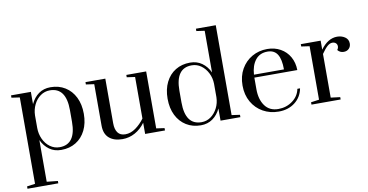

<svg xmlns="http://www.w3.org/2000/svg" viewBox="-95 -1068 3109 1620"><g transform="rotate(-10 1459.5 -258.5)"><path d="M21 263 91 253V-487L21 -497V-517H191V-412Q216 -466 258.5 -496.5Q301 -527 360 -527Q431 -527 485 -493.5Q539 -460 569 -399.5Q599 -339 599 -258Q599 -177 569 -116.5Q539 -56 485 -23Q431 10 360 10Q301 10 258.5 -20.5Q216 -51 191 -104V253L285 263V283H21ZM489 -208V-308Q489 -502 350 -502Q306 -502 270 -476.5Q234 -451 213 -408Q192 -365 191 -315V-208Q191 -157 211.5 -112.5Q232 -68 268.5 -41.5Q305 -15 350 -15Q489 -15 489 -208Z M729 -133V-488L659 -498V-518H829V-135Q829 -84 850 -55Q871 -26 915 -26Q961 -26 1003.5 -56.5Q1046 -87 1079 -132V-488L1009 -498V-518H1179V-30L1249 -20V0H1079V-96Q1043 -46 992.5 -18Q942 10 884 10Q812 10 770.5 -26Q729 -62 729 -133Z M1317 -259Q1317 -340 1347 -400.5Q1377 -461 1431 -494Q1485 -527 1556 -527Q1614 -527 1657 -496.5Q1700 -466 1725 -413V-770L1655 -780V-800H1825V-30L1895 -20V0H1725V-104Q1700 -51 1657 -20.5Q1614 10 1556 10Q1485 10 1431 -23.5Q1377 -57 1347 -117.5Q1317 -178 1317 -259ZM1725 -201V-316Q1724 -366 1702.5 -408.5Q1681 -451 1645.5 -476.5Q1610 -502 1566 -502Q1427 -502 1427 -309V-209Q1427 -15 1566 -15Q1610 -15 1645.5 -40.5Q1681 -66 1702.5 -108.5Q1724 -151 1725 -201Z M1959 -259Q1959 -339 1993.5 -399.5Q2028 -460 2086.5 -493.5Q2145 -527 2217 -527Q2280 -527 2330 -499Q2380 -471 2408 -421.5Q2436 -372 2437 -308H2069V-209Q2069 -121 2108.5 -66.5Q2148 -12 2223 -12Q2292 -12 2345 -51Q2398 -90 2410 -152H2433Q2419 -78 2362 -34Q2305 10 2223 10Q2149 10 2089 -23.5Q2029 -57 1994 -118Q1959 -179 1959 -259ZM2327 -333Q2327 -420 2300 -462.5Q2273 -505 2216 -505Q2149 -505 2112 -458Q2075 -411 2070 -333Z M2504 -20 2574 -30V-488L2504 -498V-518H2674V-441Q2737 -527 2816 -527Q2854 -527 2883 -507.5Q2912 -488 2912 -452Q2912 -426 2895 -408.5Q2878 -391 2850 -391Q2818 -391 2798 -416Q2809 -430 2809 -446Q2809 -463 2797.5 -473.5Q2786 -484 2767 -484Q2746 -484 2724 -464.5Q2702 -445 2674 -404V-30L2754 -20V0H2504Z"/></g></svg>

Font: Prata
Style: Regular
Weight: 400
Designer: Ivan Petrov
Foundry: Cyreal
Version: Version 2.000